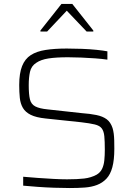

<svg xmlns="http://www.w3.org/2000/svg" viewBox="-20 -941 674 969"><path d="M332 8Q296 8 253 6.5Q210 5 169.5 2Q129 -1 97 -4V-49Q131 -46 171.5 -43Q212 -40 251 -38Q290 -36 318 -36Q370 -36 404.5 -40Q439 -44 467 -59Q486 -70 495 -88.5Q504 -107 506.5 -132Q509 -157 509 -185Q509 -228 506.5 -253.5Q504 -279 493.5 -293Q483 -307 458 -313Q433 -319 390 -324L210 -343Q162 -348 135 -361.5Q108 -375 95.5 -396.5Q83 -418 80 -447Q77 -476 77 -512Q77 -571 91.5 -607.5Q106 -644 135.5 -663Q165 -682 210.5 -689Q256 -696 317 -696Q355 -696 394 -694.5Q433 -693 467 -689.5Q501 -686 522 -682V-640Q495 -644 460 -646.5Q425 -649 389.5 -650.5Q354 -652 323 -652Q263 -652 224.5 -646Q186 -640 163 -624Q138 -608 131.5 -579Q125 -550 125 -511Q125 -465 131 -440Q137 -415 158 -404Q179 -393 220 -389L393 -370Q435 -367 466.5 -360.5Q498 -354 518 -339.5Q538 -325 548 -295Q552 -282 554 -266.5Q556 -251 556.5 -232Q557 -213 557 -190Q557 -134 547 -97Q537 -60 517 -39Q497 -18 469.5 -7.5Q442 3 407.5 5.5Q373 8 332 8ZM184 -782V-787L290 -921H345L451 -787V-782H417L317 -887L218 -782Z"/></svg>

Font: Saira Thin ExtraLight
Style: Regular
Weight: 250
Version: Version 1.101